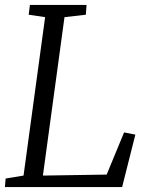

<svg xmlns="http://www.w3.org/2000/svg" viewBox="-20 -763 607 783"><path d="M0 0 3 -35 76 -47 164 -693 97 -703 102 -743H333L330 -703L243 -693L155 -47L415 -51L486 -223L532 -214L478 0Z"/></svg>

Font: Merriweather Light
Style: Italic
Weight: 300
Italic angle: -7.8°
Designer: Eben Sorkin
Foundry: Eben Sorkin
Version: Version 2.101